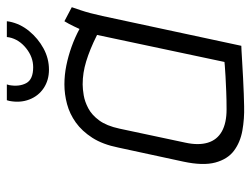

<svg xmlns="http://www.w3.org/2000/svg" viewBox="-104 -608 716 547"><g transform="rotate(-90 253.5 -334.0)"><path d="M467 -672H422L421 -665Q415 -637 390 -617Q365 -597 336 -597Q301 -597 290.5 -617Q280 -637 285 -665L287 -672H242L240 -665Q234 -634 244 -608Q254 -582 276.5 -567Q299 -552 329 -552Q361 -552 389.5 -567.5Q418 -583 439 -608.5Q460 -634 466 -665ZM507 -487 467 -508Q459 -495 452 -480Q445 -465 445 -465Q421 -478 394.5 -487.5Q368 -497 341 -502.5Q314 -508 287 -508Q259 -508 231 -500.5Q203 -493 178.5 -475.5Q154 -458 135 -428.5Q116 -399 107 -354L67 -169Q55 -113 64.5 -78Q74 -43 98 -25Q122 -7 155.5 -1Q189 5 225 4Q239 4 260.5 3Q282 2 305.5 1Q329 0 350 -1.5Q371 -3 384.5 -3.5Q398 -4 397 -4L482 -400Q490 -437 498.5 -462Q507 -487 507 -487ZM121 -163 161 -351Q169 -388 184.5 -409Q200 -430 219 -440Q238 -450 256 -453Q274 -456 287 -456Q304 -456 320 -453.5Q336 -451 352.5 -446Q369 -441 387.5 -433.5Q406 -426 428 -415L351 -52Q351 -52 340 -51Q329 -50 310 -49Q291 -48 267 -47Q243 -46 216 -46Q177 -46 153 -59.5Q129 -73 121 -99.5Q113 -126 121 -163Z"/></g></svg>

Font: Advent Pro
Style: Italic
Weight: 400
Italic angle: -12°
Designer: VivaRado, Andreas Kalpakidis
Foundry: VivaRado, Andreas Kalpakidis
Version: Version 3.000